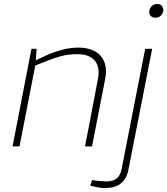

<svg xmlns="http://www.w3.org/2000/svg" viewBox="-20 -735 840 964"><path d="M43 0 138 -490H164L159 -424L153 -429L206 -454Q249 -474 291 -485Q333 -496 374 -496Q423 -496 456.5 -477.5Q490 -459 504 -423Q518 -387 507 -333L442 0H407L472 -340Q483 -399 455.5 -431Q428 -463 368 -463Q329 -463 294.5 -455Q260 -447 215 -429L157 -406L78 0ZM433 197 442 169 462 172Q476 173 490 174.5Q504 176 515 176Q547 176 565.5 161Q584 146 590 117L709 -490H744L625 116Q616 163 587 186Q558 209 509 209Q492 209 479 207Q466 205 453 202ZM761 -646Q745 -646 737 -655Q729 -664 729 -675Q729 -685 734 -694Q739 -703 748 -709Q757 -715 769 -715Q786 -715 793 -705Q800 -695 800 -684Q800 -675 795 -666Q790 -657 781.5 -651.5Q773 -646 761 -646Z"/></svg>

Font: REM Thin
Style: Italic
Weight: 250
Italic angle: -11°
Designer: Octavio Pardo
Foundry: Ashler Design
Version: Version 1.005;gftools[0.9.28]